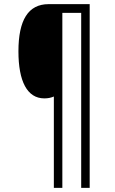

<svg xmlns="http://www.w3.org/2000/svg" viewBox="-20 -780 553 927"><path d="M413 127V-760H215C116 -760 69 -683 69 -532C69 -388 111 -305 194 -305C212 -305 226 -308 240 -314V127H281V-718H372V127Z"/></svg>

Font: Noto Sans Malayalam Condensed Light
Style: Regular
Weight: 300
Width: 3
Designer: Jelle Bosma - Monotype Design Team
Foundry: Monotype Imaging Inc.
Version: Version 2.104